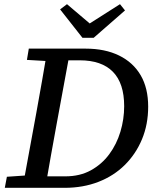

<svg xmlns="http://www.w3.org/2000/svg" viewBox="-20 -900 747 920"><path d="M3 0 13 -53 130 -61H143L138 0ZM88 0 154 -359Q168 -436 181.5 -513Q195 -590 208 -667H318L252 -309Q238 -232 224 -154.5Q210 -77 197 0ZM109 -613 118 -667H250L245 -606H229ZM150 0 154 -55H293Q363 -55 415.5 -84Q468 -113 503.5 -161Q539 -209 557 -269Q575 -329 575 -391Q575 -501 521 -556Q467 -611 362 -611H259L264 -667H390Q483 -667 550.5 -634Q618 -601 654 -539.5Q690 -478 690 -389Q690 -304 660.5 -233Q631 -162 578 -109.5Q525 -57 451.5 -28.5Q378 0 290 0ZM301 -880 433 -768H379L555 -880L579 -850L429 -719H375L268 -855Z"/></svg>

Font: Source Serif 4 Medium
Style: Italic
Weight: 500
Italic angle: -12°
Designer: Frank Grießhammer
Foundry: Adobe Systems Incorporated
Version: Version 4.004;hotconv 1.0.116;makeotfexe 2.5.65601